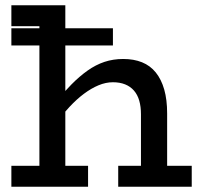

<svg xmlns="http://www.w3.org/2000/svg" viewBox="-20 -706 757 726"><path d="M513 0V-274Q513 -303 506.5 -325.5Q500 -348 486.5 -363.5Q473 -379 453 -387Q433 -395 407 -395Q380 -395 352.5 -383.5Q325 -372 297.5 -351.5Q270 -331 242.5 -301.5Q215 -272 187 -236V-316Q219 -355 249.5 -386Q280 -417 311 -439Q342 -461 375 -472Q408 -483 446 -483Q486 -483 517 -470.5Q548 -458 569 -432Q590 -406 601 -367.5Q612 -329 612 -277V0ZM23 0V-79H313V0ZM129 0V-607H23V-686H227V0ZM23 -534V-599H407V-534ZM427 0V-79H705V0Z"/></svg>

Font: BioRhyme ExtraBold
Style: Regular
Weight: 400
Version: Version 1.600;gftools[0.9.33]